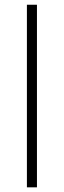

<svg xmlns="http://www.w3.org/2000/svg" viewBox="-20 -802 273 822"><path d="M138.2 0H95.2V-781.7H138.2Z"/></svg>

Font: Spartan MB Light
Style: Regular
Weight: 300
Designer: Matt Bailey, Mirko Velimirovic
Foundry: Matt Bailey
Version: Version 1.005